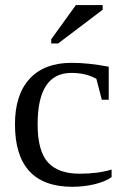

<svg xmlns="http://www.w3.org/2000/svg" viewBox="-20 -715 484 745"><path d="M413.1 -27.8Q389.2 -10.3 347.2 -0.2Q305.2 9.8 261.2 9.8Q38.1 9.8 38.1 -232.9Q38.1 -347.7 95 -409.4Q151.9 -471.2 257.8 -471.2Q323.7 -471.2 401.9 -456.1V-328.1H375L354 -409.2Q313.5 -432.1 256.8 -432.1Q126 -432.1 126 -232.9Q126 -129.4 165.8 -85.2Q205.6 -41 289.1 -41Q360.4 -41 413.1 -57.1ZM178.7 -546.4V-562.5L274.4 -695.3H378.4V-677.2L205.6 -546.4Z"/></svg>

Font: Liberation Serif
Style: Regular
Weight: 400
Designer: Steve Matteson
Foundry: Ascender Corporation
Version: Version 2.1.5